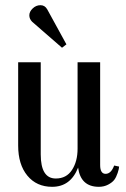

<svg xmlns="http://www.w3.org/2000/svg" viewBox="-20 -710 484 740"><path d="M366 -74Q366 -40 387 -40Q408 -40 420 -72L439 -68Q439 -60 433.5 -43.5Q428 -27 420.5 -17Q413 -7 397 1.5Q381 10 361 10Q291 10 281 -64Q252 10 181 10Q121 10 85.5 -33Q50 -76 50 -149V-470H137V-115Q137 -22 195 -22Q236 -22 257.5 -55Q279 -88 279 -137V-470H366ZM104 -626Q93 -637 93 -651Q93 -665 106 -677.5Q119 -690 136 -690Q153 -690 162 -674L236 -539L219 -526Z"/></svg>

Font: Trochut
Style: Regular
Weight: 400
Designer: Andreu Balius
Foundry: Andreu Balius
Version: Version 1.001